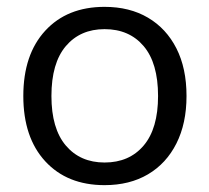

<svg xmlns="http://www.w3.org/2000/svg" viewBox="-20 -531 611 560"><path d="M285 9Q176 9 112 -60.5Q48 -130 48 -251Q48 -372 112 -441.5Q176 -511 285 -511Q358 -511 411.5 -479.5Q465 -448 494.5 -390Q524 -332 524 -251Q524 -171 494.5 -112.5Q465 -54 411.5 -22.5Q358 9 285 9ZM285 -57Q357 -57 399 -106.5Q441 -156 441 -251Q441 -347 399 -396.5Q357 -446 285 -446Q214 -446 172 -396.5Q130 -347 130 -251Q130 -156 172 -106.5Q214 -57 285 -57Z"/></svg>

Font: Winston
Style: Regular
Weight: 400
Designer: Original fonts by Vernon Adams / Changes by Cristiano Sobral
Foundry: Original fonts by Vernon Adams / Changes by Cristiano Sobral
Version: Version 2.503;July 17, 2020;FontCreator 13.0.0.2655 64-bit